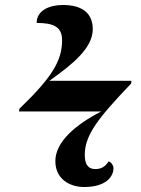

<svg xmlns="http://www.w3.org/2000/svg" viewBox="-20 -740 564 770"><path d="M318 10C404 10 435 -31 435 -65C435 -76 428 -88 416 -93C402 -72 387 -62 362 -62C338 -62 320 -75 320 -119C320 -198 373 -266 506 -405L507 -416H178C271 -482 352 -547 352 -623C352 -688 309 -720 232 -720C178 -720 127 -698 127 -648C192 -648 229 -634 229 -579C229 -498 191 -432 58 -304L56 -293H386C283 -240 202 -171 202 -94C202 -23 258 10 318 10Z"/></svg>

Font: Noto Serif Display
Style: Bold Italic
Weight: 700
Italic angle: -12°
Designer: Monotype Design Team
Foundry: Monotype Imaging Inc.
Version: Version 2.009